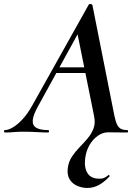

<svg xmlns="http://www.w3.org/2000/svg" viewBox="-58 -657 683 952"><path d="M375 275Q350 275 326 265Q302 255 288 233.5Q274 212 278 177Q282 145 298.5 120Q315 95 336.5 73Q358 51 377 28.5Q396 6 406 -21Q416 -48 408 -84L323 -505L379 -582L130 -129Q107 -88 104.5 -62Q102 -36 121 -24Q140 -12 181 -12Q185 -12 185 -6Q185 0 180 0Q157 0 123.5 -2Q90 -4 58 -4Q29 -4 10.5 -2Q-8 0 -34 0Q-38 0 -38 -6Q-38 -12 -34 -12Q-17 -12 6 -25.5Q29 -39 54.5 -66.5Q80 -94 103 -136L382 -634Q384 -638 391.5 -637Q399 -636 400 -633L509 -84Q515 -55 522.5 -39.5Q530 -24 542 -18Q554 -12 573 -12Q577 -12 577 -6Q577 0 573 0Q548 0 520 -0.5Q492 -1 478 -1Q451 -1 426 17Q401 35 384.5 64.5Q368 94 364 131Q359 176 376.5 202.5Q394 229 434 229Q452 229 461.5 223.5Q471 218 480 211Q482 209 484.5 212.5Q487 216 484 219Q456 248 430 261.5Q404 275 375 275ZM202 -295 218 -323H405L407 -295Z"/></svg>

Font: Cormorant
Style: Bold Italic
Weight: 700
Italic angle: -10°
Designer: Christian Thalmann (Catharsis Fonts)
Foundry: Catharsis Fonts
Version: Version 4.000